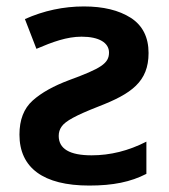

<svg xmlns="http://www.w3.org/2000/svg" viewBox="-20 -572 530 602"><path d="M243.2 -551.8C179.2 -551.8 117.2 -538.6 58.1 -512.2L94.2 -418.9C144.5 -440.4 189.5 -457 235.8 -457C290.5 -457 321.8 -438 321.8 -407.2C321.8 -373 296.4 -357.4 196.8 -320.8C148.4 -302.7 110.4 -281.7 82.5 -256.8C54.7 -231.9 41 -196.3 41 -149.9C41 -45.9 115.7 9.8 259.8 9.8C334.5 9.8 389.6 -1.5 439 -26.9V-127.9C382.8 -99.1 325.7 -85 267.1 -85C198.2 -85 164.1 -105.5 164.1 -146C164.1 -156.7 167 -166.5 173.3 -175.3C185.1 -192.4 217.3 -210 288.1 -237.8C391.6 -277.8 445.8 -315.4 445.8 -405.8C445.8 -455.1 427.2 -492.2 390.1 -516.1C352.5 -540 303.7 -551.8 243.2 -551.8Z"/></svg>

Font: Noto Reveo Sans
Style: Regular
Weight: 600
Designer: Monotype Design Team
Foundry: Monotype Imaging Inc.
Version: Version 2.007